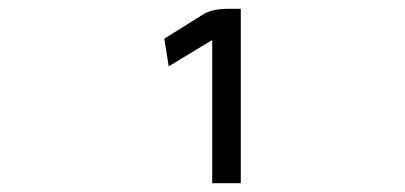

<svg xmlns="http://www.w3.org/2000/svg" viewBox="-20 -594 921 437"><path d="M528 -177H463V-503L364 -443L354 -506L442 -561Q462 -574 501 -574H528Z"/></svg>

Font: Kakao Big Sans
Style: Regular
Weight: 400
Designer: Park Young-rak; Lee Sang-min; Kim Jung-jin; Min Bon; Park Min-gyu;
Foundry: Kakao Corporation
Version: Version 2.003